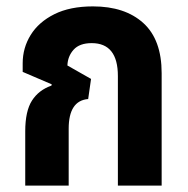

<svg xmlns="http://www.w3.org/2000/svg" viewBox="-20 -581 588 601"><path d="M59 0V-170Q59 -233 80 -266Q101 -299 141 -313L142 -317L51 -356V-383Q51 -431 76 -471.5Q101 -512 150 -536.5Q199 -561 271 -561Q371 -561 428.5 -509Q486 -457 486 -352V0H349V-343Q349 -446 267 -446Q229 -446 210.5 -425.5Q192 -405 191 -376L265 -334L256 -271Q195 -266 195 -178V0Z"/></svg>

Font: Noto Sans Thai Cond
Style: Bold
Weight: 700
Width: 3
Designer: Monotype Design Team
Foundry: Monotype Imaging Inc.
Version: Version 2.002; ttfautohint (v1.8.4.7-5d5b)